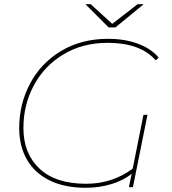

<svg xmlns="http://www.w3.org/2000/svg" viewBox="-20 -887 814 910"><path d="M732 -614 718 -601Q646 -684 490 -684Q372 -684 281 -629.5Q190 -575 140.5 -482.5Q91 -390 91 -280Q91 -159 167.5 -87.5Q244 -16 388 -16Q513 -16 609 -88L660 -343H679L610 0H591L604 -63Q563 -31 506.5 -14Q450 3 386 3Q286 3 215 -32Q144 -67 107.5 -131Q71 -195 71 -280Q71 -393 122 -490Q173 -587 269 -645Q365 -703 492 -703Q572 -703 634.5 -679.5Q697 -656 732 -614ZM661 -867 527 -757H495L385 -867H410L512 -774L632 -867Z"/></svg>

Font: Montserrat Alternates Thin
Style: Italic
Weight: 250
Italic angle: -11.3°
Designer: Julieta Ulanovsky
Foundry: Julieta Ulanovsky
Version: Version 7.200